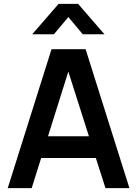

<svg xmlns="http://www.w3.org/2000/svg" viewBox="-20 -975 710 995"><path d="M147 -797.5 283.7 -955H384.7L521.3 -797.5H408.8L334.2 -886.7L259.5 -797.5ZM20 0 247 -720H423.7L650.7 0H526.5L320.7 -646H347.3L144.2 0ZM146.7 -156.2V-268.7H524.7V-156.2Z"/></svg>

Font: Manrope
Style: Regular
Weight: 400
Designer: Mikhail Sharanda
Foundry: Mikhail Sharanda
Version: Version 4.503